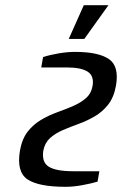

<svg xmlns="http://www.w3.org/2000/svg" viewBox="-20 -710 470 740"><path d="M233 10Q128 10 85.5 -19Q43 -48 57 -130Q65 -175 87 -203Q109 -231 139 -248.5Q169 -266 201 -277.5Q233 -289 262 -301.5Q291 -314 311.5 -332Q332 -350 337 -380Q343 -418 317.5 -434Q292 -450 239 -450H139L146 -490Q170 -498 204.5 -504Q239 -510 269 -510Q359 -510 399.5 -482.5Q440 -455 427 -380Q419 -335 397 -307Q375 -279 345 -261.5Q315 -244 283 -232.5Q251 -221 222 -208.5Q193 -196 173 -178Q153 -160 147 -130Q140 -85 168 -67.5Q196 -50 263 -50H363L356 -10Q333 -3 298 3.5Q263 10 233 10ZM245 -560 303 -690H398L305 -560Z"/></svg>

Font: Cuprum
Style: Italic
Weight: 400
Italic angle: -10°
Designer: Jovanny Lemonad
Foundry: Jovanny Lemonad
Version: Version 3.000